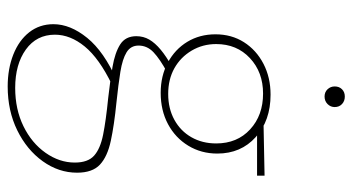

<svg xmlns="http://www.w3.org/2000/svg" viewBox="-234 -417 939 512"><g transform="rotate(90 236.0 -160.5)"><path d="M210 289Q163 289 125 274Q87 259 65.5 231.5Q44 204 44 167Q44 122 80.5 77Q117 32 194 -2L205 11Q135 45 103.5 83.5Q72 122 72 163Q72 212 111.5 240.5Q151 269 214 269Q271 269 316 247Q361 225 387 188Q413 151 413 110Q413 75 394.5 58.5Q376 42 338.5 34.5Q301 27 241 21Q196 16 158 9.5Q120 3 98 -11Q76 -25 76 -54Q76 -73 85 -88.5Q94 -104 112 -119Q130 -134 157 -149L172 -136Q137 -117 119 -100Q101 -83 101 -60Q101 -39 119 -28Q137 -17 171 -11.5Q205 -6 253 -1Q313 5 355 14Q397 23 418.5 43Q440 63 440 104Q440 153 409.5 195.5Q379 238 327 263.5Q275 289 210 289ZM227 -119Q182 -119 146.5 -138Q111 -157 91 -190Q71 -223 71 -265Q71 -308 92 -341Q113 -374 149.5 -393Q186 -412 232 -412Q301 -412 345 -372.5Q389 -333 389 -270Q389 -227 368 -192.5Q347 -158 310.5 -138.5Q274 -119 227 -119ZM230 -139Q269 -139 299 -155.5Q329 -172 345.5 -201Q362 -230 362 -267Q362 -323 324.5 -357.5Q287 -392 229 -392Q172 -392 134.5 -357Q97 -322 97 -267Q97 -231 114.5 -201.5Q132 -172 161.5 -155.5Q191 -139 230 -139ZM312 -376 296 -393 448 -396V-376ZM237 -556Q225 -556 217.5 -564Q210 -572 210 -583Q210 -595 217.5 -602.5Q225 -610 237 -610Q249 -610 257 -602.5Q265 -595 265 -583Q265 -572 257 -564Q249 -556 237 -556Z"/></g></svg>

Font: Ysabeau Office Thin
Style: Regular
Weight: 250
Designer: Christian Thalmann (Catharsis Fonts)
Version: Version 2.001;gftools[0.9.30]; featfreeze: tnum,lnum,ss02